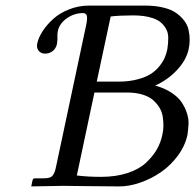

<svg xmlns="http://www.w3.org/2000/svg" viewBox="-20 -665 699 687"><path d="M376 -606 326.2 -373H405.3Q441.9 -373 471.4 -380.9Q501 -388.7 519 -400.1Q537.1 -411.6 550 -427.7Q563 -443.8 569.1 -458Q575.2 -472.2 578.6 -487.8Q582.5 -512.7 582 -531.2Q581.5 -549.8 573.2 -563.5Q564.9 -577.1 554 -585.9Q543 -594.7 526.6 -600.1Q510.3 -605.5 493.4 -607.7Q476.6 -609.9 456.5 -609.9Q407.2 -609.9 376 -606ZM317.9 -334 254.9 -37.1Q293 -32.2 341.8 -32.2Q394.5 -32.2 435.8 -45.7Q477.1 -59.1 502 -82.3Q526.9 -105.5 541 -130.1Q555.2 -154.8 561 -183.1Q564.5 -198.7 564.7 -214.4Q564.9 -230 562.3 -247.6Q559.6 -265.1 550.5 -280Q541.5 -294.9 527.1 -307.4Q512.7 -319.8 488.8 -326.9Q464.8 -334 434.1 -334ZM113.3 -509.8Q118.2 -531.7 133.3 -554.7Q148.4 -577.6 171.4 -598.1Q194.3 -618.7 228 -631.8Q261.7 -645 298.3 -645H499Q535.6 -645 564.5 -637.9Q593.3 -630.9 610.6 -618.4Q627.9 -606 639.4 -590.8Q650.9 -575.7 654.8 -557.6Q658.7 -539.6 658.7 -523.2Q658.7 -506.8 655.3 -490.2Q647 -450.2 613.5 -414.6Q580.1 -378.9 535.2 -358.9Q568.8 -349.6 593.3 -333.5Q617.7 -317.4 629.9 -299.1Q642.1 -280.8 648.9 -259.8Q655.8 -238.8 654.5 -219.5Q653.3 -200.2 650.9 -183.1Q642.6 -143.6 616.7 -108.4Q590.8 -73.2 556.6 -49.6Q522.5 -25.9 482.9 -12Q443.4 2 406.7 2Q363.3 2 293.9 1Q224.6 0 206.1 0L91.8 2L96.2 -19Q98.1 -26.9 103.5 -26.9H134.8Q148.4 -26.9 156.7 -29.3Q165 -31.7 169.7 -38.8Q174.3 -45.9 176.3 -51.8Q178.2 -57.1 181.2 -71.8L288.1 -574.2Q293 -597.2 291 -607.4Q288.6 -618.2 277.3 -618.2Q245.6 -618.2 219.2 -599.6Q192.9 -581.1 187 -554.2Q184.6 -543.5 185.5 -529.8Q185.5 -527.3 185.5 -523.4L184.6 -515.6Q184.6 -512.2 184.1 -508.8Q180.2 -490.7 168 -481.9Q155.8 -473.1 141.6 -473.1Q126 -473.1 117.9 -483.9Q109.9 -494.6 113.3 -509.8Z"/></svg>

Font: Linux Biolinum G
Style: Italic
Weight: 400
Italic angle: -12°
Designer: Philipp H. Poll
Foundry: Philipp H. Poll
Version: Version 0.5.1